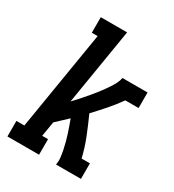

<svg xmlns="http://www.w3.org/2000/svg" viewBox="-178 -838 855 941"><g transform="rotate(30 250.0 -367.5)"><path d="M10 0V-88H55L147 -647H114V-735H263L192 -303Q204 -316 216 -329Q228 -342 239.5 -355.5Q251 -369 262.5 -382.5Q274 -396 285 -410Q296 -424 306.5 -438.5Q317 -453 326.5 -467.5Q336 -482 344 -497.5Q352 -513 355 -530H497V-442H422Q395 -404 364 -368.5Q333 -333 301 -299Q324 -248 345 -195.5Q366 -143 379 -88H426V0H285Q289 -21 286.5 -41Q284 -61 280 -81Q276 -101 271 -120Q266 -139 260 -157.5Q254 -176 247.5 -194.5Q241 -213 234 -232Q218 -217 202 -202Q186 -187 170 -172L156 -88H189V0Z"/></g></svg>

Font: Iosevka Curly Slab SmBdObl
Style: Regular
Weight: 600
Italic angle: -9°
Monospace: yes
Designer: Belleve Invis
Foundry: Belleve Invis
Version: Version 11.0.0; ttfautohint (v1.8.3)